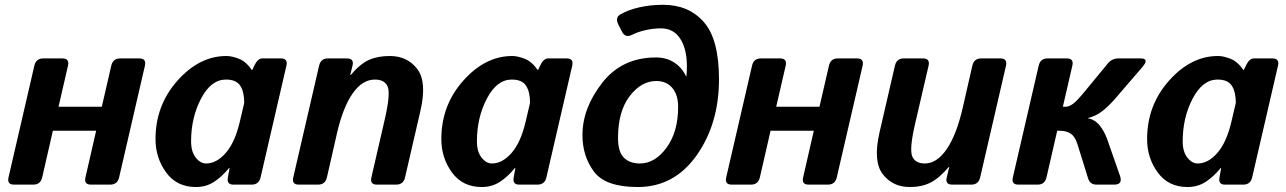

<svg xmlns="http://www.w3.org/2000/svg" viewBox="-20 -750 5225 780"><path d="M37.1 0Q7.8 0 14.6 -29.3L119.6 -483.4Q126.5 -512.7 155.3 -512.7H233.4Q262.7 -512.7 256.3 -483.4L217.8 -316.4H393.6L432.1 -483.4Q439 -512.7 467.8 -512.7H545.9Q575.2 -512.7 568.8 -483.4L463.9 -29.3Q457 0 427.7 0H349.6Q320.3 0 327.1 -29.3L370.6 -218.8H194.8L151.4 -29.3Q144.5 0 115.2 0Z M611.8 -185.1Q611.8 -322.3 700.9 -422.4Q790 -522.5 899.9 -522.5Q921.9 -522.5 950.7 -511.2Q979.5 -500 1002.9 -465.8H1004.9L1013.2 -483.4Q1026.9 -512.7 1045.9 -512.7H1120.6Q1150.4 -512.7 1143.6 -483.4L1038.6 -29.3Q1031.7 0 1002.4 0H927.7Q900.4 0 905.8 -29.3L912.6 -67.4H910.6Q881.8 -32.2 849.6 -11.2Q817.4 9.8 775.9 9.8Q698.2 9.8 655 -49.3Q611.8 -108.4 611.8 -185.1ZM756.3 -175.8Q756.3 -133.8 775.1 -109.9Q793.9 -85.9 817.4 -85.9Q859.4 -85.9 896.7 -128.2Q934.1 -170.4 954.1 -254.9L972.2 -332Q972.2 -376.5 956.1 -401.6Q939.9 -426.8 897.9 -426.8Q837.4 -426.8 796.9 -349.6Q756.3 -272.5 756.3 -175.8Z M1193.8 0Q1164.6 0 1171.4 -29.3L1276.4 -483.4Q1283.2 -512.7 1312 -512.7H1389.2Q1419.4 -512.7 1412.1 -483.4L1402.8 -445.3H1404.8Q1443.8 -491.2 1479.2 -506.8Q1514.6 -522.5 1563.5 -522.5Q1634.3 -522.5 1674.8 -470.2Q1715.3 -418 1688 -299.8L1625.5 -29.3Q1618.7 0 1589.4 0H1511.2Q1481.9 0 1488.8 -29.3L1543 -264.6Q1566.9 -368.2 1555.2 -397.5Q1543.5 -426.8 1502.9 -426.8Q1451.7 -426.8 1412.1 -369.6Q1372.6 -312.5 1348.6 -207L1308.1 -29.3Q1301.3 0 1272 0Z M1772.9 -185.1Q1772.9 -322.3 1862.1 -422.4Q1951.2 -522.5 2061 -522.5Q2083 -522.5 2111.8 -511.2Q2140.6 -500 2164.1 -465.8H2166L2174.3 -483.4Q2188 -512.7 2207 -512.7H2281.7Q2311.5 -512.7 2304.7 -483.4L2199.7 -29.3Q2192.9 0 2163.6 0H2088.9Q2061.5 0 2066.9 -29.3L2073.7 -67.4H2071.8Q2043 -32.2 2010.7 -11.2Q1978.5 9.8 1937 9.8Q1859.4 9.8 1816.2 -49.3Q1772.9 -108.4 1772.9 -185.1ZM1917.5 -175.8Q1917.5 -133.8 1936.3 -109.9Q1955.1 -85.9 1978.5 -85.9Q2020.5 -85.9 2057.9 -128.2Q2095.2 -170.4 2115.2 -254.9L2133.3 -332Q2133.3 -376.5 2117.2 -401.6Q2101.1 -426.8 2059.1 -426.8Q1998.5 -426.8 1958 -349.6Q1917.5 -272.5 1917.5 -175.8Z M2346.2 -201.2Q2346.2 -310.5 2426.5 -413.6Q2506.8 -516.6 2645 -516.6Q2687 -516.6 2718.5 -496.3Q2750 -476.1 2766.6 -440.9H2768.6Q2770.5 -457.5 2770.5 -480.5Q2770.5 -550.8 2743.4 -592.8Q2716.3 -634.8 2665 -634.8Q2635.7 -634.8 2604.2 -627.9Q2572.8 -621.1 2548.3 -608.9Q2520.5 -594.7 2507.3 -620.6L2492.7 -648.9Q2477.5 -678.2 2500 -691.4Q2533.2 -710.4 2578.4 -720.5Q2623.5 -730.5 2674.3 -730.5Q2777.8 -730.5 2839.4 -660.4Q2900.9 -590.3 2900.9 -427.7Q2900.9 -247.6 2810.1 -118.9Q2719.2 9.8 2570.8 9.8Q2439.5 9.8 2392.8 -53Q2346.2 -115.7 2346.2 -201.2ZM2490.7 -189Q2490.7 -133.3 2514.4 -109.6Q2538.1 -85.9 2579.6 -85.9Q2640.6 -85.9 2687.7 -149.9Q2734.9 -213.9 2734.9 -315.9Q2734.9 -364.7 2711.2 -392.8Q2687.5 -420.9 2646 -420.9Q2585 -420.9 2537.8 -359.1Q2490.7 -297.4 2490.7 -189Z M2952.6 0Q2923.3 0 2930.2 -29.3L3035.2 -483.4Q3042 -512.7 3070.8 -512.7H3148.9Q3178.2 -512.7 3171.9 -483.4L3133.3 -316.4H3309.1L3347.7 -483.4Q3354.5 -512.7 3383.3 -512.7H3461.4Q3490.7 -512.7 3484.4 -483.4L3379.4 -29.3Q3372.6 0 3343.3 0H3265.1Q3235.8 0 3242.7 -29.3L3286.1 -218.8H3110.4L3066.9 -29.3Q3060.1 0 3030.8 0Z M3553.2 -212.9 3615.7 -483.4Q3622.6 -512.7 3651.4 -512.7H3729.5Q3758.8 -512.7 3752.4 -483.4L3697.8 -248Q3673.8 -144.5 3685.8 -115.2Q3697.8 -85.9 3736.8 -85.9Q3786.1 -85.9 3825.9 -144Q3865.7 -202.1 3890.6 -310.1L3930.2 -483.4Q3937 -512.7 3965.8 -512.7H4043.9Q4073.2 -512.7 4066.9 -483.4L3961.9 -29.3Q3955.1 0 3925.8 0H3848.6Q3818.8 0 3826.2 -29.3L3836.4 -71.8H3834.5Q3795.4 -25.9 3760 -8.1Q3724.6 9.8 3675.8 9.8Q3606.4 9.8 3566.2 -42.5Q3525.9 -94.7 3553.2 -212.9Z M4117.2 0Q4087.9 0 4094.7 -29.3L4199.7 -483.4Q4206.5 -512.7 4235.4 -512.7H4313.5Q4343.3 -512.7 4336.4 -483.4L4297.9 -316.4H4309.1Q4323.2 -316.4 4339.4 -328.4Q4355.5 -340.3 4387.2 -378.9L4481 -492.7Q4497.6 -512.7 4523.4 -512.7H4613.3Q4651.4 -512.7 4620.1 -476.6L4510.7 -349.6Q4483.4 -317.9 4457.5 -298.1Q4431.6 -278.3 4399.9 -270.5L4399.4 -269.5Q4427.7 -264.6 4447.3 -240.5Q4466.8 -216.3 4479 -181.6L4529.8 -36.1Q4542.5 0 4506.3 0H4434.6Q4408.2 0 4400.4 -25.4L4356.9 -165Q4347.2 -195.8 4329.3 -207.3Q4311.5 -218.8 4286.6 -218.8H4274.9L4231.4 -29.3Q4224.6 0 4195.3 0Z M4640.1 -185.1Q4640.1 -322.3 4729.2 -422.4Q4818.4 -522.5 4928.2 -522.5Q4950.2 -522.5 4979 -511.2Q5007.8 -500 5031.2 -465.8H5033.2L5041.5 -483.4Q5055.2 -512.7 5074.2 -512.7H5148.9Q5178.7 -512.7 5171.9 -483.4L5066.9 -29.3Q5060.1 0 5030.8 0H4956.1Q4928.7 0 4934.1 -29.3L4940.9 -67.4H4939Q4910.2 -32.2 4877.9 -11.2Q4845.7 9.8 4804.2 9.8Q4726.6 9.8 4683.3 -49.3Q4640.1 -108.4 4640.1 -185.1ZM4784.7 -175.8Q4784.7 -133.8 4803.5 -109.9Q4822.3 -85.9 4845.7 -85.9Q4887.7 -85.9 4925 -128.2Q4962.4 -170.4 4982.4 -254.9L5000.5 -332Q5000.5 -376.5 4984.4 -401.6Q4968.3 -426.8 4926.3 -426.8Q4865.7 -426.8 4825.2 -349.6Q4784.7 -272.5 4784.7 -175.8Z"/></svg>

Font: Istok
Style: Bold Italic
Weight: 700
Italic angle: -13°
Designer: Andrey V. Panov
Foundry: Andrey V. Panov
Version: Version 1.0.3